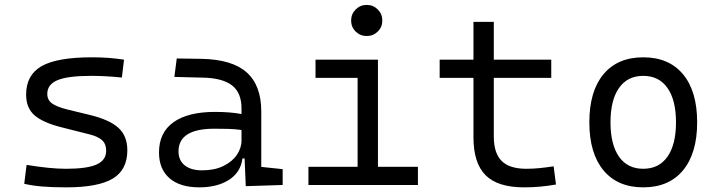

<svg xmlns="http://www.w3.org/2000/svg" viewBox="-20 -764 2970 793"><path d="M252.9 9.8Q195.3 9.8 154.3 6.3Q113.3 2.9 80.1 -4.9L89.8 -83Q187 -66.9 252.9 -66.9Q339.8 -66.9 379.2 -84.7Q418.5 -102.5 418.5 -141.6Q418.5 -168.9 402.3 -184.3Q386.2 -199.7 351.6 -208.5L233.9 -238.3Q157.7 -257.3 122.8 -287.6Q87.9 -317.9 87.9 -373Q87.9 -454.6 152.1 -491Q216.3 -527.3 359.4 -527.3Q395 -527.3 426 -525.1Q457 -522.9 492.2 -517.6L483.4 -443.8Q443.4 -447.8 413.6 -449.2Q383.8 -450.7 356.4 -450.7Q260.7 -450.7 218 -433.1Q175.3 -415.5 175.3 -376Q175.3 -351.1 194.8 -336.9Q214.4 -322.8 257.3 -312L351.6 -289.1Q432.1 -269.5 469 -236.1Q505.9 -202.6 505.9 -143.1Q505.9 -62.5 445.8 -26.4Q385.7 9.8 252.9 9.8Z M995.1 4.9 990.2 -109.4H981.4Q974.1 -52.2 925.8 -21.2Q877.4 9.8 803.2 9.8Q723.6 9.8 680.2 -27.8Q636.7 -65.4 636.7 -134.3Q636.7 -216.3 696.3 -259Q755.9 -301.8 867.7 -301.8Q931.6 -301.8 977.5 -293V-315.9Q977.5 -381.3 938 -411.6Q898.4 -441.9 816.9 -443.4L700.2 -446.3L710 -522.5L810.5 -521Q938 -519 998.5 -465.3Q1059.1 -411.6 1059.1 -303.7V-74.7L1147.5 -65.4V0ZM977.5 -227.1Q950.7 -231 922.1 -231.7Q893.6 -232.4 865.2 -232.4Q717.3 -232.4 717.3 -138.7Q717.3 -101.6 742.9 -81.1Q768.6 -60.5 814.5 -60.5Q865.7 -60.5 902.1 -78.1Q938.5 -95.7 958 -124Q977.5 -152.3 977.5 -184.1Z M1253.9 0V-75.2H1457V-442.4H1283.2V-517.6H1541V-75.2H1706.1V0ZM1494.6 -615.2Q1467.8 -615.2 1449 -633.8Q1430.2 -652.3 1430.2 -679.2Q1430.2 -706.1 1449 -724.9Q1467.8 -743.7 1494.6 -743.7Q1521.5 -743.7 1540.3 -724.9Q1559.1 -706.1 1559.1 -679.2Q1559.1 -652.3 1540.3 -633.8Q1521.5 -615.2 1494.6 -615.2Z M2144.5 9.8Q2035.6 9.8 1985.6 -40.3Q1935.5 -90.3 1935.5 -196.8V-442.4H1795.9V-517.6H1935.5V-673.8H2019.5V-517.6H2256.8V-442.4H2019.5V-200.2Q2019.5 -131.8 2051.8 -99.4Q2084 -66.9 2154.3 -66.9Q2180.7 -66.9 2207.8 -69.6Q2234.9 -72.3 2266.6 -77.1L2276.4 -2Q2243.2 3.9 2211.7 6.8Q2180.2 9.8 2144.5 9.8Z M2636.7 9.8Q2530.8 9.8 2472.4 -60.5Q2414.1 -130.9 2414.1 -258.8Q2414.1 -387.2 2472.4 -457.3Q2530.8 -527.3 2636.7 -527.3Q2742.7 -527.3 2801 -457.3Q2859.4 -387.2 2859.4 -258.8Q2859.4 -130.9 2801 -60.5Q2742.7 9.8 2636.7 9.8ZM2636.7 -66.9Q2701.7 -66.9 2736.8 -116.9Q2772 -167 2772 -258.8Q2772 -350.6 2736.8 -400.6Q2701.7 -450.7 2636.7 -450.7Q2571.8 -450.7 2536.6 -400.6Q2501.5 -350.6 2501.5 -258.8Q2501.5 -167 2536.6 -116.9Q2571.8 -66.9 2636.7 -66.9Z"/></svg>

Font: Cascadia Mono SemiLight
Style: Regular
Weight: 350
Monospace: yes
Designer: Aaron Bell
Foundry: Saja Typeworks
Version: Version 2404.023; ttfautohint (v1.8.4)